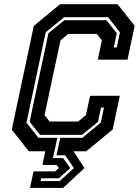

<svg xmlns="http://www.w3.org/2000/svg" viewBox="-20 -720 661 914"><path d="M123 174.5 139.5 96H242L260.5 80L249 65H182L195.5 0H117L36 -103L141 -597L266 -700H539.5L621 -597L587 -436H445.5L465 -528L441 -558.5H305L268 -528L192 -172L216 -141.5H352L389 -172L409 -264H550.5L516 -103L390.5 0H329.5L382 80L280.5 174.5ZM173 142H264L332 80L290 19H249L267 -64H372.5L459.5 -136L475 -208H461L446.5 -140L370 -78H170.5L121 -140L210.5 -562L287 -624H486.5L536 -562L521.5 -494H535.5L551 -566L494.5 -638H285L197.5 -566L106 -136L163 -64H253L232 32.5H280.5L314 80L260.5 128.5H176Z"/></svg>

Font: Tourney Expanded Regular
Style: Bold Italic
Weight: 700
Width: 7
Italic angle: -12°
Designer: Tyler Finck
Foundry: Etcetera Type Co
Version: Version 1.010; ttfautohint (v1.8.3)